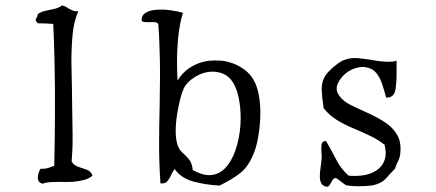

<svg xmlns="http://www.w3.org/2000/svg" viewBox="-20 -685 1629 718"><path d="M326 -28Q313 -17 294 -12Q275 -7 252 -5Q242 -5 231.5 -4.5Q221 -4 211 -5Q190 -5 171 -4Q152 -3 139 2Q121 -3 121.5 -21Q122 -39 132 -54Q145 -53 155 -55.5Q165 -58 174 -62Q180 -64 183 -65Q185 -159 185.5 -258Q186 -357 184 -454Q183 -490 182 -526Q181 -562 179 -596Q176 -596 170.5 -596Q165 -596 158 -597Q149 -597 139.5 -597.5Q130 -598 121 -598Q113 -606 113.5 -610.5Q114 -615 117 -619Q119 -622 120 -625Q121 -628 121 -632Q133 -641 150 -644.5Q167 -648 184 -652Q201 -656 212 -665Q219 -663 224.5 -660.5Q230 -658 235 -654Q242 -650 251 -646Q260 -642 273 -643Q256 -605 251.5 -556Q247 -507 247 -454Q247 -429 248 -403.5Q249 -378 249 -354Q249 -335 249.5 -316Q250 -297 250 -279Q251 -227 251.5 -178.5Q252 -130 248 -81Q256 -67 272 -61.5Q288 -56 304 -50.5Q320 -45 326 -28Z M935 -373Q946 -348 950.5 -313Q955 -278 953 -240Q951 -202 944.5 -167Q938 -132 927 -107Q908 -61 878 -37.5Q848 -14 801 9Q747 6 702 -6.5Q657 -19 633 -53Q629 -48 626 -42.5Q623 -37 620 -31Q615 -19 607 -8.5Q599 2 580 1Q575 -73 575 -144.5Q575 -216 577 -287Q577 -329 578 -370.5Q579 -412 578 -454Q577 -489 576 -524Q575 -559 572 -595Q568 -601 559 -602Q550 -603 539 -602Q531 -602 523 -602.5Q515 -603 510 -606Q508 -626 523 -636Q538 -646 560 -648Q588 -651 618.5 -646.5Q649 -642 664 -637Q652 -597 647 -550.5Q642 -504 642 -454Q642 -437 642.5 -419Q643 -401 644 -384Q661 -412 686.5 -429.5Q712 -447 741 -454Q752 -457 763.5 -458Q775 -459 786 -459Q797 -459 808.5 -458Q820 -457 831 -454Q865 -446 893 -425.5Q921 -405 935 -373ZM880 -243Q880 -284 872.5 -319.5Q865 -355 851 -377Q837 -399 817 -408Q797 -417 776 -417Q742 -417 710.5 -398Q679 -379 667 -354Q660 -339 653.5 -313Q647 -287 642 -255.5Q637 -224 637 -194Q637 -164 644 -143Q650 -125 662 -114.5Q674 -104 686 -90Q698 -76 701 -49Q735 -30 763 -30Q802 -31 828 -63Q854 -95 867 -144Q880 -193 880 -243Z M1477 -113Q1476 -97 1469 -83.5Q1462 -70 1457 -54Q1440 -37 1423.5 -18Q1407 1 1374 8Q1361 10 1341.5 11Q1322 12 1304 11Q1286 10 1276 8Q1272 7 1266.5 2.5Q1261 -2 1255 -6Q1249 -11 1243.5 -15Q1238 -19 1235 -19Q1228 -19 1224.5 -13.5Q1221 -8 1218 -2Q1215 4 1211 9Q1207 14 1200 13Q1186 10 1181 -0.5Q1176 -11 1176 -24Q1176 -41 1179 -60Q1182 -79 1183 -95Q1183 -100 1183 -105.5Q1183 -111 1182 -116Q1181 -132 1182.5 -144.5Q1184 -157 1199 -158Q1219 -124 1237 -88.5Q1255 -53 1284 -28Q1358 -22 1396 -54Q1413 -68 1419.5 -90.5Q1426 -113 1418 -144Q1392 -164 1361 -178.5Q1330 -193 1298 -206.5Q1266 -220 1238 -237.5Q1210 -255 1190 -281Q1190 -284 1189 -291Q1184 -320 1183 -349.5Q1182 -379 1197 -403Q1203 -412 1215.5 -424Q1228 -436 1243 -447Q1258 -458 1268 -461Q1293 -470 1318.5 -467.5Q1344 -465 1369 -461Q1375 -460 1380.5 -459Q1386 -458 1392 -457Q1415 -454 1436 -454Q1451 -454 1463 -458Q1463 -451 1463 -445Q1463 -439 1463 -433Q1464 -382 1459 -350.5Q1454 -319 1424 -320Q1417 -346 1409.5 -369.5Q1402 -393 1388.5 -410.5Q1375 -428 1351 -433Q1332 -437 1310.5 -430.5Q1289 -424 1272 -410Q1253 -394 1243.5 -373Q1234 -352 1245 -333Q1260 -307 1295 -290.5Q1330 -274 1367 -257Q1397 -243 1423.5 -225Q1450 -207 1465.5 -180Q1481 -153 1477 -113Z"/></svg>

Font: Yuji Syuku
Style: Regular
Weight: 400
Designer: Kataoka Yuji
Foundry: Kinuta Font Factory
Version: Version 3.002